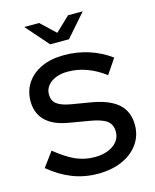

<svg xmlns="http://www.w3.org/2000/svg" viewBox="-135 -1021 908 1123"><g transform="rotate(-15 318.5 -459.5)"><path d="M318 11Q236 11 163.5 -17.5Q91 -46 24 -102L89 -190Q157 -135 210.5 -111.5Q264 -88 325 -88Q371 -88 406.5 -102.5Q442 -117 461.5 -142Q481 -167 481 -200Q481 -243 452.5 -265.5Q424 -288 354 -300L225 -322Q134 -338 89.5 -383.5Q45 -429 45 -500Q45 -563 77 -610.5Q109 -658 166.5 -684.5Q224 -711 303 -711Q382 -711 453 -688Q524 -665 584 -621L523 -531Q470 -571 414 -591.5Q358 -612 299 -612Q257 -612 225.5 -599Q194 -586 176.5 -563Q159 -540 159 -512Q159 -474 184.5 -453.5Q210 -433 267 -423L392 -402Q498 -383 548.5 -336Q599 -289 599 -209Q599 -145 563.5 -95Q528 -45 465 -17Q402 11 318 11ZM212 -930 300 -847 387 -930H476L356 -793H242L122 -930Z"/></g></svg>

Font: Red Hat Text Medium
Style: Regular
Weight: 500
Designer: Pentagram, MCKL
Foundry: Pentagram, MCKL
Version: Version 1.023